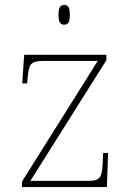

<svg xmlns="http://www.w3.org/2000/svg" viewBox="-20 -758 529 778"><path d="M240 -658C255 -658 263 -666 263 -698C263 -729 255 -738 240 -738C226 -738 217 -729 217 -698C217 -666 226 -658 240 -658ZM69 0H413L418 -138H398L396 -95C393 -39 387 -25 335 -25H103L411 -514V-536H78L70 -420H90L92 -442C97 -497 103 -511 155 -511H376L69 -22Z"/></svg>

Font: Noto Serif Malayalam Thin
Style: Regular
Weight: 100
Designer: Indian type Foundry, Jelle Bosma, Monotype Design Team
Foundry: Monotype Imaging Inc.
Version: Version 2.104